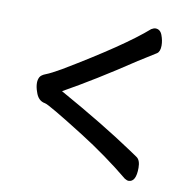

<svg xmlns="http://www.w3.org/2000/svg" viewBox="-65 -663 629 645"><g transform="rotate(10 250.0 -340.0)"><path d="M414.1 -80.1Q409.2 -80.1 400.9 -85Q323.2 -148.9 232.9 -206.1Q106 -286.1 92.8 -288.1Q68.8 -292 60.1 -320.8Q54.2 -336.9 54.2 -351.1Q54.2 -361.8 58.6 -370.4Q63 -378.9 79.1 -385Q95.2 -391.1 129.9 -411.1Q323.2 -526.9 400.9 -595.2Q409.2 -600.1 415 -600.1Q431.2 -600.1 438 -582Q444.8 -564 444.8 -546.9Q444.8 -525.9 434.1 -519L375 -481.9Q246.1 -396 142.1 -337.9Q295.9 -252 399.9 -182.1Q414.1 -172.9 427 -163.8Q439.9 -154.8 439.9 -128.9Q439.9 -80.1 414.1 -80.1Z"/></g></svg>

Font: LXGW WenKai Mono GB Screen
Style: Regular
Weight: 400
Monospace: yes
Designer: LXGW / Fontworks Inc.
Foundry: LXGW / Fontworks Inc.
Version: Version 1.510;January 18,2025